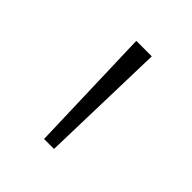

<svg xmlns="http://www.w3.org/2000/svg" viewBox="-93 -769 368 368"><g transform="rotate(45 91.5 -585.0)"><path d="M113 -714H71L79 -456H106Z"/></g></svg>

Font: Noto Sans Ethiopic ExtraLight
Style: Regular
Weight: 200
Designer: Monotype Design Team
Foundry: Monotype Imaging Inc.
Version: Version 2.102